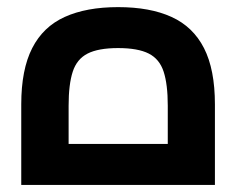

<svg xmlns="http://www.w3.org/2000/svg" viewBox="-20 -522 667 542"><path d="M40 0V-227.4Q40 -325.7 70.9 -386.1Q101.7 -446.6 162.8 -474.2Q223.9 -501.9 313.4 -501.9Q403.5 -501.9 464.2 -474.2Q525 -446.6 555.9 -386.1Q586.7 -325.7 586.7 -227.4V0ZM173.7 -56.1 109.8 -115.6H516.9L453.6 -56.1V-223.6Q453.6 -283.8 442 -319.5Q430.4 -355.3 399.9 -370.8Q369.4 -386.3 313.4 -386.3Q257.7 -386.3 227.3 -370.8Q196.9 -355.3 185.3 -319.5Q173.7 -283.8 173.7 -223.6Z"/></svg>

Font: Cairo
Style: Regular
Weight: 400
Designer: Mohamed Gaber, Accademia di Belle Arti di Urbino
Foundry: Kief Type Foundry, Accademia di Belle Arti di Urbino
Version: Version 3.120